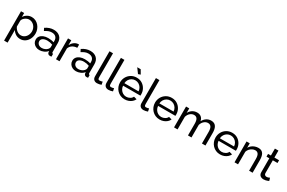

<svg xmlns="http://www.w3.org/2000/svg" viewBox="178 -2342 6230 4165"><g transform="rotate(30 3293.0 -259.0)"><path d="M352 10Q288 10 238 -22Q188 -54 159 -103V213H71V-522H149V-424Q180 -472 230 -501.5Q280 -531 339 -531Q393 -531 438 -509Q483 -487 516 -449Q549 -411 567.5 -362.5Q586 -314 586 -261Q586 -187 556.5 -125Q527 -63 474 -26.5Q421 10 352 10ZM325 -66Q364 -66 395.5 -82.5Q427 -99 449.5 -126.5Q472 -154 484 -189Q496 -224 496 -261Q496 -300 482.5 -335Q469 -370 444.5 -397Q420 -424 387.5 -439.5Q355 -455 317 -455Q293 -455 267.5 -446Q242 -437 219 -420.5Q196 -404 180 -383Q164 -362 159 -338V-189Q174 -155 199 -127Q224 -99 257 -82.5Q290 -66 325 -66Z M653 -151Q653 -201 681.5 -237.5Q710 -274 760 -294Q810 -314 876 -314Q911 -314 950 -308.5Q989 -303 1019 -292V-330Q1019 -390 983 -424.5Q947 -459 881 -459Q838 -459 798.5 -443.5Q759 -428 715 -399L683 -461Q734 -496 785 -513.5Q836 -531 891 -531Q991 -531 1049 -475.5Q1107 -420 1107 -321V-100Q1107 -84 1113.5 -76.5Q1120 -69 1135 -68V0Q1122 2 1112.5 3Q1103 4 1097 4Q1066 4 1050.5 -13Q1035 -30 1033 -49L1031 -82Q997 -38 942 -14Q887 10 833 10Q781 10 740 -11.5Q699 -33 676 -69.5Q653 -106 653 -151ZM993 -114Q1005 -128 1012 -142.5Q1019 -157 1019 -167V-232Q988 -244 954 -250.5Q920 -257 887 -257Q820 -257 778.5 -230.5Q737 -204 737 -158Q737 -133 750.5 -109.5Q764 -86 790.5 -71Q817 -56 856 -56Q897 -56 934 -72.5Q971 -89 993 -114Z M1524 -445Q1458 -444 1407.5 -411.5Q1357 -379 1336 -322V0H1248V-522H1330V-401Q1357 -455 1401.5 -488.5Q1446 -522 1495 -526Q1505 -526 1512 -526Q1519 -526 1524 -525Z M1570 -151Q1570 -201 1598.5 -237.5Q1627 -274 1677 -294Q1727 -314 1793 -314Q1828 -314 1867 -308.5Q1906 -303 1936 -292V-330Q1936 -390 1900 -424.5Q1864 -459 1798 -459Q1755 -459 1715.5 -443.5Q1676 -428 1632 -399L1600 -461Q1651 -496 1702 -513.5Q1753 -531 1808 -531Q1908 -531 1966 -475.5Q2024 -420 2024 -321V-100Q2024 -84 2030.5 -76.5Q2037 -69 2052 -68V0Q2039 2 2029.5 3Q2020 4 2014 4Q1983 4 1967.5 -13Q1952 -30 1950 -49L1948 -82Q1914 -38 1859 -14Q1804 10 1750 10Q1698 10 1657 -11.5Q1616 -33 1593 -69.5Q1570 -106 1570 -151ZM1910 -114Q1922 -128 1929 -142.5Q1936 -157 1936 -167V-232Q1905 -244 1871 -250.5Q1837 -257 1804 -257Q1737 -257 1695.5 -230.5Q1654 -204 1654 -158Q1654 -133 1667.5 -109.5Q1681 -86 1707.5 -71Q1734 -56 1773 -56Q1814 -56 1851 -72.5Q1888 -89 1910 -114Z M2167 -730H2255V-135Q2255 -92 2267 -82Q2279 -72 2296 -72Q2317 -72 2336 -76.5Q2355 -81 2368 -86L2382 -14Q2360 -5 2330 1Q2300 7 2277 7Q2226 7 2196.5 -22Q2167 -51 2167 -103Z M2453 -730H2541V-135Q2541 -92 2553 -82Q2565 -72 2582 -72Q2603 -72 2622 -76.5Q2641 -81 2654 -86L2668 -14Q2646 -5 2616 1Q2586 7 2563 7Q2512 7 2482.5 -22Q2453 -51 2453 -103Z M2968 10Q2909 10 2860.5 -11.5Q2812 -33 2776.5 -70.5Q2741 -108 2721.5 -157Q2702 -206 2702 -261Q2702 -335 2736 -396Q2770 -457 2830.5 -494Q2891 -531 2969 -531Q3048 -531 3106.5 -493.5Q3165 -456 3197.5 -395.5Q3230 -335 3230 -265Q3230 -255 3229.5 -245.5Q3229 -236 3228 -231H2795Q2799 -180 2823.5 -140.5Q2848 -101 2887 -78.5Q2926 -56 2971 -56Q3019 -56 3061.5 -80Q3104 -104 3120 -143L3196 -122Q3179 -84 3145.5 -54Q3112 -24 3066.5 -7Q3021 10 2968 10ZM2792 -292H3148Q3144 -343 3119 -382Q3094 -421 3055 -443Q3016 -465 2969 -465Q2923 -465 2884 -443Q2845 -421 2820.5 -382Q2796 -343 2792 -292ZM2861 -731H2948L3007 -630L2950 -610Z M3330 -730H3418V-135Q3418 -92 3430 -82Q3442 -72 3459 -72Q3480 -72 3499 -76.5Q3518 -81 3531 -86L3545 -14Q3523 -5 3493 1Q3463 7 3440 7Q3389 7 3359.5 -22Q3330 -51 3330 -103Z M3845 10Q3786 10 3737.5 -11.5Q3689 -33 3653.5 -70.5Q3618 -108 3598.5 -157Q3579 -206 3579 -261Q3579 -335 3613 -396Q3647 -457 3707.5 -494Q3768 -531 3846 -531Q3925 -531 3983.5 -493.5Q4042 -456 4074.5 -395.5Q4107 -335 4107 -265Q4107 -255 4106.5 -245.5Q4106 -236 4105 -231H3672Q3676 -180 3700.5 -140.5Q3725 -101 3764 -78.5Q3803 -56 3848 -56Q3896 -56 3938.5 -80Q3981 -104 3997 -143L4073 -122Q4056 -84 4022.5 -54Q3989 -24 3943.5 -7Q3898 10 3845 10ZM3669 -292H4025Q4021 -343 3996 -382Q3971 -421 3932 -443Q3893 -465 3846 -465Q3800 -465 3761 -443Q3722 -421 3697.5 -382Q3673 -343 3669 -292Z M4992 0H4904V-292Q4904 -374 4877.5 -413Q4851 -452 4799 -452Q4746 -452 4703 -413.5Q4660 -375 4642 -314V0H4554V-292Q4554 -375 4528 -413.5Q4502 -452 4450 -452Q4398 -452 4354.5 -414.5Q4311 -377 4293 -315V0H4205V-522H4285V-410Q4317 -468 4368 -499.5Q4419 -531 4483 -531Q4548 -531 4587 -495.5Q4626 -460 4635 -404Q4670 -466 4720 -498.5Q4770 -531 4834 -531Q4879 -531 4909.5 -514.5Q4940 -498 4958 -468.5Q4976 -439 4984 -399Q4992 -359 4992 -312Z M5360 10Q5301 10 5252.5 -11.5Q5204 -33 5168.5 -70.5Q5133 -108 5113.5 -157Q5094 -206 5094 -261Q5094 -335 5128 -396Q5162 -457 5222.5 -494Q5283 -531 5361 -531Q5440 -531 5498.5 -493.5Q5557 -456 5589.5 -395.5Q5622 -335 5622 -265Q5622 -255 5621.5 -245.5Q5621 -236 5620 -231H5187Q5191 -180 5215.5 -140.5Q5240 -101 5279 -78.5Q5318 -56 5363 -56Q5411 -56 5453.5 -80Q5496 -104 5512 -143L5588 -122Q5571 -84 5537.5 -54Q5504 -24 5458.5 -7Q5413 10 5360 10ZM5184 -292H5540Q5536 -343 5511 -382Q5486 -421 5447 -443Q5408 -465 5361 -465Q5315 -465 5276 -443Q5237 -421 5212.5 -382Q5188 -343 5184 -292Z M6173 0H6085V-292Q6085 -375 6059.5 -413.5Q6034 -452 5982 -452Q5946 -452 5910.5 -434Q5875 -416 5847.5 -385.5Q5820 -355 5808 -315V0H5720V-522H5800V-410Q5821 -447 5854 -474Q5887 -501 5929 -516Q5971 -531 6017 -531Q6062 -531 6092.5 -514.5Q6123 -498 6140.5 -468.5Q6158 -439 6165.5 -399Q6173 -359 6173 -312Z M6575 -26Q6564 -21 6545 -13Q6526 -5 6501 1Q6476 7 6448 7Q6416 7 6389 -4.5Q6362 -16 6346 -40.5Q6330 -65 6330 -102V-453H6259V-522H6330V-696H6418V-522H6535V-453H6418V-129Q6420 -101 6437 -87.5Q6454 -74 6477 -74Q6503 -74 6525 -83Q6547 -92 6554 -96Z"/></g></svg>

Font: Raleway Thin Medium
Style: Regular
Weight: 500
Version: Version 4.026